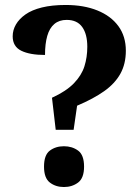

<svg xmlns="http://www.w3.org/2000/svg" viewBox="-20 -744 562 772"><path d="M189 -351Q246 -377 277 -409Q308 -441 319.5 -477.5Q331 -514 331 -556Q331 -607 310.5 -635.5Q290 -664 248 -664Q218 -664 198.5 -647.5Q179 -631 170 -599.5Q161 -568 161 -523Q100 -523 65.5 -540Q31 -557 31 -598Q31 -623 44 -645.5Q57 -668 82.5 -686Q108 -704 148.5 -714Q189 -724 244 -724Q317 -724 371.5 -702Q426 -680 456 -639Q486 -598 486 -540Q486 -487 464 -447.5Q442 -408 399 -377.5Q356 -347 290 -319L276 -222H204ZM237 8Q204 8 180.5 -10Q157 -28 157 -74Q157 -121 180.5 -138.5Q204 -156 237 -156Q270 -156 294 -138.5Q318 -121 318 -74Q318 -28 294 -10Q270 8 237 8Z"/></svg>

Font: Noto Serif Hebrew
Style: Bold
Weight: 700
Version: Version 2.003